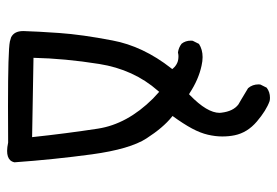

<svg xmlns="http://www.w3.org/2000/svg" viewBox="-140 -640 779 540"><g transform="rotate(90 250.0 -369.5)"><path d="M403.8 0.5Q421.4 0.5 429.7 -7.8Q434.1 -12.2 436 -20Q428.2 -129.9 413.6 -237.8Q398.9 -345.2 368.7 -391.6Q338.4 -438.5 308.6 -462.4L305.7 -464.8Q328.1 -495.6 340.8 -519.3Q353.5 -543 358.4 -564.2Q363.3 -585.4 363.3 -604.5Q363.3 -623.5 359.9 -639.6Q352.5 -675.3 321.3 -701.9Q290 -728.5 263.7 -737.8Q258.8 -738.8 254.4 -738.8Q238.3 -738.8 226.1 -729.5L217.3 -711.9Q216.8 -709.5 216.8 -707Q216.8 -689.5 227.5 -677.2Q246.6 -665.5 258.8 -658.4Q271 -651.4 273.4 -649.9Q292.5 -635.3 296.4 -602.5Q296.9 -600.1 296.9 -597.2Q296.9 -562 247.1 -513.7L244.6 -511.2L241.7 -512.7Q203.1 -538.1 164.1 -546.4Q151.4 -549.3 140.1 -549.3Q118.7 -549.3 103 -539.1L94.2 -521.5Q93.8 -519 93.8 -516.6Q93.8 -501 102.5 -490.2Q113.3 -481.9 127 -480Q133.3 -481.4 137.2 -481.4Q148.9 -481.4 156.2 -478Q165 -474.1 171.4 -466.8L173.8 -463.9L171.4 -460.9Q109.4 -381.8 93.3 -295.9Q76.7 -209.5 72.3 -146.2Q67.9 -83 66.9 -46.4Q66.9 -45.4 66.9 -44.4Q66.9 -19.5 84.5 -10.7Q89.8 -8.8 96.2 -7.3Q122.1 -2 278.3 -2Q323.7 -2 379.9 -2.4H380.4Q394 0.5 403.8 0.5ZM365.2 -69.8 142.1 -73.7Q144 -161.6 159.4 -258.5Q174.8 -355.5 234.9 -423.8L237.8 -427.2Q249 -417 256.8 -409.7Q328.6 -337.4 341.3 -254.9Q355 -165.5 365.2 -69.8Z"/></g></svg>

Font: Bakudai
Style: Light
Weight: 300
Version: Version 1.48